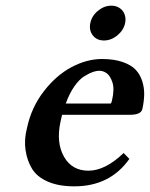

<svg xmlns="http://www.w3.org/2000/svg" viewBox="-20 -654 534 684"><path d="M377 -633.8Q393.6 -633.8 406 -625.5Q418.5 -617.2 423.8 -603Q429.2 -588.9 425.8 -571.8Q420.4 -546.4 398.2 -528.1Q376 -509.8 350.3 -509.8Q324.7 -509.8 310.5 -528.1Q296.4 -546.4 301.8 -572Q307.1 -597.7 329.1 -615.7Q351.1 -633.8 377 -633.8ZM214.4 -285.2H374.5Q377 -287.1 378.9 -295.9Q388.2 -335.4 380.9 -359.1Q373.5 -382.8 361.1 -392.3Q348.6 -401.9 333.5 -401.9Q323.2 -401.9 310.5 -397.5Q297.9 -393.1 280 -382.1Q262.2 -371.1 244.6 -345.9Q227.1 -320.8 214.4 -285.2ZM420.4 -108.9 440.9 -87.9Q371.6 10.3 243.7 9.8Q188.5 9.8 150.1 -7.1Q111.8 -23.9 94.2 -52.7Q76.7 -81.5 71 -119.1Q65.4 -156.7 76.2 -198.2Q91.8 -271.5 136.2 -328.9Q180.7 -386.2 235.1 -415Q289.6 -443.8 343.3 -443.8Q385.7 -443.8 416.3 -433.3Q446.8 -422.9 462.9 -406Q479 -389.2 486.6 -365.2Q494.1 -341.3 493.7 -317.4Q493.2 -293.5 487.3 -266.1Q482.9 -245.1 443.8 -245.1H201.2Q198.2 -231.4 195.3 -219.2Q179.7 -145.5 208 -95.7Q236.3 -45.9 294.9 -45.9Q355 -45.9 420.4 -108.9Z"/></svg>

Font: Linux Libertine Slanted
Style: Semibold Slanted
Weight: 600
Designer: Philipp H. Poll
Foundry: Philipp H. Poll
Version: Version 5.1.1